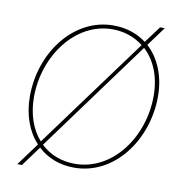

<svg xmlns="http://www.w3.org/2000/svg" viewBox="-85 -814 875 928"><g transform="rotate(10 353.0 -349.5)"><path d="M61 36H84L156 -62C202 -19 263 5 334 5C532 5 674 -191 674 -404C674 -503 639 -587 580 -641L649 -735H626L565 -653C522 -686 467 -705 403 -705C210 -705 64 -515 64 -298C64 -206 93 -129 143 -75ZM334 -14C267 -14 210 -37 167 -78L567 -624C620 -575 653 -499 653 -402C653 -202 520 -14 334 -14ZM84 -298C84 -499 219 -686 402 -686C459 -686 511 -668 553 -635L154 -92C110 -141 84 -213 84 -298Z"/></g></svg>

Font: Fixel Text 20240404 Thin
Style: Italic
Weight: 100
Width: 4
Italic angle: -10°
Designer: AlfaBravo + MacPaw
Foundry: Kyrylo Tkachov, Marchela Mozhyna, Serhii Makarenko, Maria Weinstein, Zakhar Kryvoshyya
Version: Version 1.211;Glyphs 3.2 (3225)